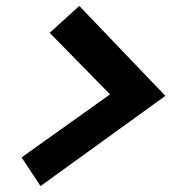

<svg xmlns="http://www.w3.org/2000/svg" viewBox="-20 -672 640 649"><path d="M248 -652 539 -348 117 -43 53 -140 352 -353 148 -561Z"/></svg>

Font: Red Hat Mono
Style: Italic
Weight: 300
Italic angle: -12°
Monospace: yes
Designer: Pentagram, MCKL
Foundry: Pentagram, MCKL
Version: Version 1.023